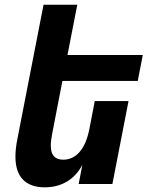

<svg xmlns="http://www.w3.org/2000/svg" viewBox="-20 -780 642 814"><path d="M169.9 14.2C240.7 14.2 296.9 -19.5 329.1 -81.1L313.5 0H456.5L524.9 -351.6H381.8L358.9 -232.9C342.3 -147.5 302.2 -103 248 -103C212.9 -103 195.3 -122.1 195.3 -162.6C195.3 -176.3 197.3 -193.4 201.2 -212.9L244.6 -437H564L585.4 -546.9H266.1L307.6 -759.8H164.6L53.7 -190.9C48.3 -163.6 45.4 -138.7 45.4 -116.2C45.4 -29.8 88.9 14.2 169.9 14.2Z"/></svg>

Font: Hack
Style: Bold Oblique
Weight: 700
Italic angle: -12°
Monospace: yes
Designer: Christopher Simpkins
Foundry: Christopher Simpkins
Version: Version 2.010